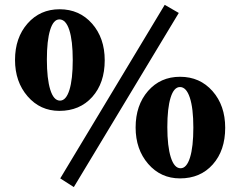

<svg xmlns="http://www.w3.org/2000/svg" viewBox="-20 -721 983 786"><path d="M282.2 44.9 226.6 9.3 654.3 -701.2 711.9 -668ZM223.1 -267.1Q144.5 -267.1 93 -326.7Q41.5 -386.2 41.5 -475.6Q41.5 -566.4 92.8 -624.8Q144 -683.1 224.1 -683.1Q305.2 -683.1 356.9 -624.3Q408.7 -565.4 408.7 -474.1Q408.7 -381.3 357.7 -324.2Q306.6 -267.1 223.1 -267.1ZM225.6 -309.1Q250.5 -309.1 264.2 -352.8Q277.8 -396.5 277.8 -475.1Q277.8 -554.7 263.7 -598.1Q249.5 -641.6 223.1 -641.6Q198.7 -641.6 185.3 -598.4Q171.9 -555.2 171.9 -477.5Q171.9 -398.4 185.8 -353.8Q199.7 -309.1 225.6 -309.1ZM716.8 9.3Q638.2 9.3 586.7 -50Q535.2 -109.4 535.2 -199.2Q535.2 -290 585.9 -348.4Q636.7 -406.7 717.3 -406.7Q798.3 -406.7 850.1 -347.9Q901.9 -289.1 901.9 -197.8Q901.9 -105 851.1 -47.9Q800.3 9.3 716.8 9.3ZM719.2 -32.2Q744.1 -32.2 757.8 -75.9Q771.5 -119.6 771.5 -198.7Q771.5 -277.8 757.1 -321.3Q742.7 -364.7 716.8 -364.7Q691.9 -364.7 678.5 -321.5Q665 -278.3 665 -200.7Q665 -122.1 679.2 -77.1Q693.4 -32.2 719.2 -32.2Z"/></svg>

Font: Elstob
Style: Bold
Weight: 700
Designer: Peter S. Baker
Version: Version 1.015